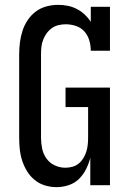

<svg xmlns="http://www.w3.org/2000/svg" viewBox="-20 -763 540 791"><path d="M213 8Q189 8 165.5 1Q142 -6 123 -21.5Q104 -37 91.5 -57.5Q79 -78 71.5 -101Q64 -124 61.5 -148Q59 -172 59 -196V-539Q59 -563 62 -587.5Q65 -612 72.5 -635.5Q80 -659 94 -680Q108 -701 127.5 -715.5Q147 -730 171 -736.5Q195 -743 220 -743Q240 -743 259.5 -739Q279 -735 296.5 -726Q314 -717 328.5 -703.5Q343 -690 354 -673V-735H433V-554H354Q354 -575 348 -596Q342 -617 328 -633Q314 -649 293 -656Q272 -663 251 -663Q236 -663 221 -659.5Q206 -656 193.5 -647Q181 -638 172 -625.5Q163 -613 157.5 -598.5Q152 -584 150.5 -569Q149 -554 149 -539V-196Q149 -174 153.5 -151.5Q158 -129 171 -110.5Q184 -92 205 -82Q226 -72 249 -72Q264 -72 278.5 -76Q293 -80 304.5 -89.5Q316 -99 323.5 -111.5Q331 -124 335.5 -138Q340 -152 341.5 -167Q343 -182 343 -196V-322H250V-402H433V0H352V-113Q346 -89 334.5 -66Q323 -43 305 -25.5Q287 -8 262.5 0Q238 8 213 8Z"/></svg>

Font: Iosevka Slab Medium
Style: Regular
Weight: 500
Monospace: yes
Designer: Belleve Invis
Foundry: Belleve Invis
Version: Version 11.1.1; ttfautohint (v1.8.3)